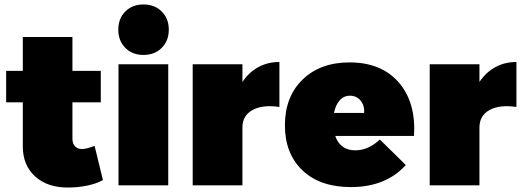

<svg xmlns="http://www.w3.org/2000/svg" viewBox="-20 -837 2362 867"><path d="M7.8 -375V-517.1H83V-669.9H307.1V-517.1H435.1V-375H307.1V-210Q307.1 -188.5 319.1 -176Q331.1 -163.6 351.1 -164.1Q369.1 -164.1 407.2 -178.2L444.8 -23.9Q418 -8.3 375.5 0.7Q333 9.8 289.1 9.8Q195.3 10.7 139.2 -39.8Q83 -90.3 83 -175.8V-375Z M545.9 -620.8Q514.2 -652.8 514.2 -703.1Q514.2 -753.4 545.9 -785.2Q577.6 -816.9 627.9 -816.9Q678.2 -816.9 710.2 -785.2Q742.2 -753.4 742.2 -703.1Q742.2 -652.8 710.2 -620.8Q678.2 -588.9 627.9 -588.9Q577.6 -588.9 545.9 -620.8ZM515.1 0V-546.9H739.7V0Z M850.1 0V-546.9H1074.7V-466.8Q1103.5 -510.3 1146.2 -533.7Q1189 -557.1 1241.7 -557.1V-354Q1165.5 -365.2 1120.1 -340.1Q1074.7 -314.9 1074.7 -261.2V0Z M1266.6 -271Q1266.6 -400.4 1346.4 -477.8Q1426.3 -555.2 1558.6 -555.2Q1701.7 -555.2 1780.3 -465.1Q1858.9 -375 1849.6 -223.1H1493.7Q1516.6 -158.2 1584.5 -158.2Q1643.6 -158.2 1695.3 -207L1812.5 -91.8Q1722.2 7.8 1564.5 7.8Q1425.3 7.8 1345.9 -67.6Q1266.6 -143.1 1266.6 -271ZM1488.3 -327.1H1624.5Q1626.5 -360.8 1608.2 -382.8Q1589.8 -404.8 1560.5 -404.8Q1532.2 -404.8 1513.7 -383.8Q1495.1 -362.8 1488.3 -327.1Z M1920.4 0V-546.9H2145V-466.8Q2173.8 -510.3 2216.6 -533.7Q2259.3 -557.1 2312 -557.1V-354Q2235.8 -365.2 2190.4 -340.1Q2145 -314.9 2145 -261.2V0Z"/></svg>

Font: Trueno Black
Style: Regular
Weight: 900
Designer: Julieta Ulanovsky
Foundry: Julieta Ulanovsky
Version: Version 3.001b | FøM Fix